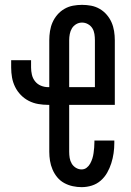

<svg xmlns="http://www.w3.org/2000/svg" viewBox="-20 -763 540 791"><path d="M316 8Q298 8 279.5 4Q261 0 244.5 -9Q228 -18 216 -32.5Q204 -47 196.5 -64.5Q189 -82 186 -100.5Q183 -119 183 -138V-331H178Q158 -331 137.5 -334.5Q117 -338 98.5 -347.5Q80 -357 65.5 -372Q51 -387 42 -405.5Q33 -424 29.5 -444Q26 -464 26 -485V-515H108V-485Q108 -470 111.5 -455Q115 -440 124.5 -428Q134 -416 148.5 -410Q163 -404 178 -404H183V-597Q183 -616 186 -635Q189 -654 196.5 -671Q204 -688 216.5 -702.5Q229 -717 245.5 -726.5Q262 -736 280.5 -739.5Q299 -743 318 -743Q337 -743 355.5 -739.5Q374 -736 390.5 -726.5Q407 -717 419.5 -702.5Q432 -688 439.5 -671Q447 -654 450 -635Q453 -616 453 -597V-331H265V-138Q265 -125 267 -112.5Q269 -100 275.5 -89Q282 -78 293 -71.5Q304 -65 316 -65Q328 -65 337 -72Q346 -79 351.5 -89Q357 -99 360.5 -110Q364 -121 365.5 -132.5Q367 -144 368 -155Q369 -166 369 -178V-184H451V-174Q451 -153 448 -132Q445 -111 438.5 -90.5Q432 -70 421.5 -51.5Q411 -33 395 -19Q379 -5 358.5 1.5Q338 8 316 8ZM371 -404V-597Q371 -610 369 -623Q367 -636 360.5 -646.5Q354 -657 342.5 -663.5Q331 -670 318 -670Q305 -670 294 -663.5Q283 -657 276.5 -646.5Q270 -636 267.5 -623Q265 -610 265 -597V-404Z"/></svg>

Font: Iosevka Custom Medium
Style: Regular
Weight: 500
Monospace: yes
Designer: Belleve Invis
Foundry: Belleve Invis
Version: Version 32.5.0; ttfautohint (v1.8.4)